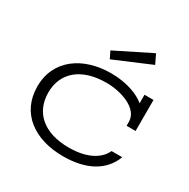

<svg xmlns="http://www.w3.org/2000/svg" viewBox="-157 -825 965 980"><g transform="rotate(30 325.5 -334.5)"><path d="M596 -285V-468H543V-418C506 -449 436 -478 341 -478C179 -478 48 -391 48 -232C48 -74 172 12 339 12C475 12 568 -39 604 -135H541C522 -91 465 -41 342 -41C197 -41 112 -114 112 -233C112 -351 199 -424 345 -424C431 -424 543 -388 543 -308V-285ZM488 -681 279 -577 299 -536 514 -627Z"/></g></svg>

Font: Stint Ultra Expanded
Style: Regular
Weight: 400
Width: 7
Designer: Astigmatic (AOETI)
Foundry: Astigmatic (AOETI)
Version: Version 1.000